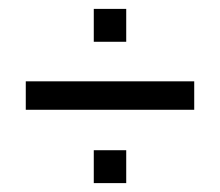

<svg xmlns="http://www.w3.org/2000/svg" viewBox="-20 -573 495 432"><path d="M191 -479H264V-553H191ZM38 -326H417V-390H38ZM191 -161H264V-235H191Z"/></svg>

Font: Non Bureau Light
Style: Regular
Weight: 300
Designer: Jona Saucedo
Foundry: Non Foundry
Version: Version 1.000;FEAKit 1.0